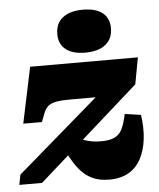

<svg xmlns="http://www.w3.org/2000/svg" viewBox="-60 -834 739 893"><g transform="rotate(-5 309.5 -387.0)"><path d="M415 12Q370 12 339 -2Q308 -16 286 -39.5Q264 -63 247 -92.5Q230 -122 212 -153L267 -205Q278 -198 294.5 -189.5Q311 -181 335.5 -175Q360 -169 394 -169Q432 -169 455 -180Q478 -191 490.5 -216.5Q503 -242 512 -286L587 -275Q596 -215 590 -163Q584 -111 563.5 -71.5Q543 -32 506 -10Q469 12 415 12ZM101 0H-5L4 -47L426 -411L438 -375H266Q226 -375 202 -371Q178 -367 164.5 -356.5Q151 -346 143 -328L125 -282H38L93 -543H596L573 -419ZM354 -586Q416 -586 449.5 -613Q483 -640 483 -689Q483 -736 451.5 -761Q420 -786 360 -786Q300 -786 266 -759.5Q232 -733 232 -683Q232 -636 264 -611Q296 -586 354 -586Z"/></g></svg>

Font: Roboto Serif Black
Style: Italic
Weight: 900
Italic angle: -10°
Version: Version 1.008